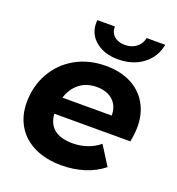

<svg xmlns="http://www.w3.org/2000/svg" viewBox="-136 -860 901 978"><g transform="rotate(20 314.0 -371.0)"><path d="M594 -227H182Q190 -117 321 -117Q362 -117 399.5 -130Q437 -143 465 -167L530 -64Q485 -28 427 -10Q369 8 305 8Q222 8 159.5 -21.5Q97 -51 63.5 -106Q30 -161 30 -233Q30 -322 70.5 -393.5Q111 -465 183 -505.5Q255 -546 347 -546Q425 -546 482.5 -517Q540 -488 571.5 -434Q603 -380 603 -309Q603 -272 594 -227ZM193 -318H460Q460 -370 427.5 -399.5Q395 -429 340 -429Q285 -429 247 -399.5Q209 -370 193 -318ZM224 -735Q224 -745 225 -750H320Q319 -718 340.5 -698.5Q362 -679 399 -679Q436 -679 461 -698.5Q486 -718 492 -750H593Q580 -680 525 -639Q470 -598 390 -598Q318 -598 271 -635.5Q224 -673 224 -735Z"/></g></svg>

Font: Idrija
Style: Bold Italic
Weight: 700
Italic angle: -11.3°
Designer: Julieta Ulanovsky
Foundry: Julieta Ulanovsky
Version: Version 7.200